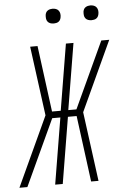

<svg xmlns="http://www.w3.org/2000/svg" viewBox="-76 -967 661 1011"><g transform="rotate(-5 254.5 -462.0)"><path d="M403 0H364L318 -350H272L214 0H174L232 -350H189L27 0H-15L155 -368L106 -735H145L191 -385H237L295 -735H335L277 -385H320L482 -735H524L354 -367ZM441 -846Q431 -846 422.5 -849Q414 -852 408.5 -859Q403 -866 402 -875.5Q401 -885 402 -895Q403 -901 406 -907Q409 -913 415 -917Q421 -921 427.5 -922.5Q434 -924 440 -924Q450 -924 458.5 -921Q467 -918 472.5 -911Q478 -904 479.5 -894.5Q481 -885 479 -875Q478 -869 475 -863Q472 -857 466.5 -853Q461 -849 454 -847.5Q447 -846 441 -846ZM241 -846Q231 -846 222.5 -849Q214 -852 208.5 -859Q203 -866 202 -875.5Q201 -885 202 -895Q203 -901 206 -907Q209 -913 215 -917Q221 -921 227.5 -922.5Q234 -924 240 -924Q250 -924 258.5 -921Q267 -918 272.5 -911Q278 -904 279.5 -894.5Q281 -885 279 -875Q278 -869 275 -863Q272 -857 266.5 -853Q261 -849 254 -847.5Q247 -846 241 -846Z"/></g></svg>

Font: Iosevka Extralight Oblique
Style: Regular
Weight: 200
Italic angle: -9°
Monospace: yes
Designer: Belleve Invis
Foundry: Belleve Invis
Version: Version 32.5.0; ttfautohint (v1.8.4)